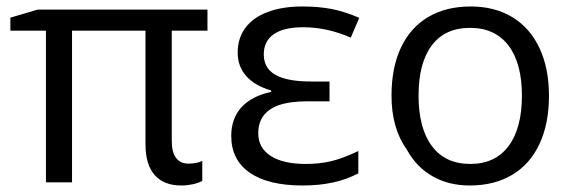

<svg xmlns="http://www.w3.org/2000/svg" viewBox="-20 -566 1779 596"><path d="M431.6 -118.2V-470.7H203.6V0H122.6V-470.7H12.2V-511.2L96.7 -536.1H624V-470.7H513.2V-128.4Q513.2 -93.8 526.4 -75.9Q539.6 -58.1 564.9 -58.1Q590.3 -58.1 607.9 -66.4V-4.4Q595.2 2.4 577.9 6.1Q560.5 9.8 543 9.8Q488.8 9.8 460.2 -22.5Q431.6 -54.7 431.6 -118.2Z M697.8 -144Q697.8 -197.8 729.2 -232.7Q760.7 -267.6 821.8 -280.8V-285.2Q771 -299.8 744.4 -329.8Q717.8 -359.9 717.8 -402.8Q717.8 -447.3 741.7 -479.5Q765.6 -511.7 811 -528.8Q856.4 -545.9 918.9 -545.9Q968.8 -545.9 1009.3 -538.1Q1049.8 -530.3 1095.2 -510.7L1068.8 -449.2Q995.6 -481.4 920.9 -481.4Q860.4 -481.4 829.6 -459.7Q798.8 -438 798.8 -397Q798.8 -347.2 847.7 -327.6Q882.8 -313 945.8 -313H1002.9V-251.5H933.6Q879.9 -251.5 844.7 -239.3Q781.7 -216.3 781.7 -152.3Q781.7 -106.9 820.3 -82Q858.9 -57.1 929.2 -57.1Q971.7 -57.1 1007.1 -65.4Q1042.5 -73.7 1092.3 -97.2V-27.8Q1054.7 -8.3 1012.5 0.7Q970.2 9.8 919.4 9.8Q812.5 9.8 755.1 -30Q697.8 -69.8 697.8 -144Z M1243.2 -101.1Q1195.3 -167.5 1195.3 -269Q1195.3 -356 1224.6 -418.2Q1253.9 -480.5 1309.3 -513.2Q1364.7 -545.9 1440.9 -545.9Q1516.1 -545.9 1570.8 -512.5Q1625.5 -479 1654.8 -416.5Q1684.1 -354 1684.1 -269Q1684.1 -182.1 1654.8 -119.4Q1625.5 -56.6 1570.1 -23.4Q1514.6 9.8 1438 9.8Q1373 9.8 1322.8 -18.8Q1272.5 -47.4 1243.2 -101.1ZM1600.1 -269Q1600.1 -370.1 1558.3 -424.8Q1516.6 -479.5 1439 -479.5Q1361.3 -479.5 1320.3 -425Q1279.3 -370.6 1279.3 -269Q1279.3 -168 1320.8 -112.5Q1362.3 -57.1 1439.9 -57.1Q1517.1 -57.1 1558.6 -112.5Q1600.1 -168 1600.1 -269Z"/></svg>

Font: Viking Open Sans
Style: Regular
Weight: 400
Foundry: Ascender Corporation
Version: Version 2.001